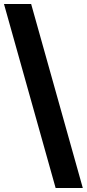

<svg xmlns="http://www.w3.org/2000/svg" viewBox="-20 -828 438 968"><path d="M260.5 120 0 -808H137L397.5 120Z"/></svg>

Font: Encode Sans SmExp SmBold
Style: Regular
Weight: 600
Width: 6
Designer: Multiple Designers
Foundry: Impallari Type
Version: Version 3.002; ttfautohint (v1.8.3) -l 8 -r 50 -G 200 -x 14 